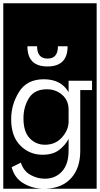

<svg xmlns="http://www.w3.org/2000/svg" viewBox="-32 -937 609 1170"><path d="M-12 213V-917H557V213H248Q348 209 402.5 147.5Q457 86 457 -16V-388H529V-445H386V-375Q341 -454 235 -454Q132 -454 84 -377Q36 -300 36 -211Q36 -106 92 -50Q148 6 227 6Q290 6 328 -23Q366 -52 386 -91V-19Q386 64 345.5 108Q305 152 241 152Q196 152 154 129Q112 106 95 54L39 82Q56 146 107.5 178Q159 210 224 213ZM380 -655H321Q321 -580 258 -580Q194 -580 194 -655H135Q135 -532 257 -532Q380 -532 380 -655ZM386 -269V-192Q384 -142 344.5 -98.5Q305 -55 242 -55Q187 -55 149 -94.5Q111 -134 111 -216Q111 -286 144.5 -339.5Q178 -393 254 -393Q308 -393 347 -359Q386 -325 386 -269Z"/></svg>

Font: Zilla Slab Highlight
Style: Regular
Weight: 400
Designer: Typotheque Type Foundry
Foundry: Typotheque type foundry
Version: Version 1.1; 2017; ttfautohint (v1.6)